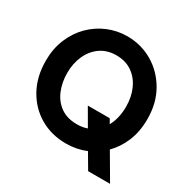

<svg xmlns="http://www.w3.org/2000/svg" viewBox="-169 -826 1045 1062"><g transform="rotate(30 354.0 -294.5)"><path d="M671 83H531L474.5 -13Q416 12 347 12Q254.5 12 181.2 -30.8Q108 -73.5 65.2 -150.8Q22.5 -228 22.5 -330.5Q22.5 -407 48.8 -469.8Q75 -532.5 120.2 -577.8Q165.5 -623 224 -647.5Q282.5 -672 347 -672Q435 -672 508.5 -629Q582 -586 626.5 -509Q671 -432 671 -330.5Q671 -250 645 -187.5Q619 -125 575 -81ZM347 -110.5Q383 -110.5 411.5 -121L348 -230.5H488L504.5 -202Q534.5 -256.5 534.5 -330.5Q534.5 -392.5 512.2 -442.2Q490 -492 448 -521.2Q406 -550.5 347 -550.5Q288 -550.5 245.8 -520.8Q203.5 -491 181.2 -441Q159 -391 159 -330.5Q159 -271 179.5 -220.8Q200 -170.5 241.8 -140.5Q283.5 -110.5 347 -110.5Z"/></g></svg>

Font: Lucymar Sans SemiBold
Style: Regular
Weight: 600
Foundry: The League of Moveable Type (original font) / Main changes by Cristiano Sobral with portions from Mirco Monsees
Version: Version 2.001;August 30, 2020;FontCreator 13.0.0.2681 64-bit